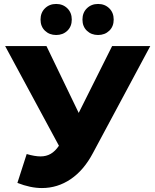

<svg xmlns="http://www.w3.org/2000/svg" viewBox="-20 -933 783 971"><path d="M740 -700 450 -159Q404 -72 337.5 -27Q271 18 192 18Q134 18 68 -8L115 -154Q156 -142 185 -142Q214 -142 236.5 -155Q259 -168 278 -196L6 -700H215L378 -362L547 -700ZM185 -834Q185 -869 207.5 -891Q230 -913 264 -913Q298 -913 320.5 -891Q343 -869 343 -834Q343 -799 320.5 -777.5Q298 -756 264 -756Q230 -756 207.5 -777.5Q185 -799 185 -834ZM397 -834Q397 -869 419.5 -891Q442 -913 476 -913Q510 -913 532.5 -891Q555 -869 555 -834Q555 -799 532.5 -777.5Q510 -756 476 -756Q442 -756 419.5 -777.5Q397 -799 397 -834Z"/></svg>

Font: CMG Sans ExtraBold
Style: Regular
Weight: 800
Designer: Julieta Ulanovsky
Foundry: Julieta Ulanovsky
Version: Version 7.200